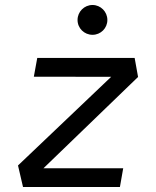

<svg xmlns="http://www.w3.org/2000/svg" viewBox="-20 -750 626 770"><path d="M533.7 -441.4 520 -517.6H129.4L115.7 -442.4L425.8 -441.9L52.2 -86.4L72.3 0H460.9L474.1 -75.2H154.3ZM351.1 -610.4C383.8 -610.4 410.6 -636.7 410.6 -669.9C410.6 -703.1 383.8 -730 351.1 -730C317.9 -730 291 -703.1 291 -669.9C291 -636.7 317.9 -610.4 351.1 -610.4Z"/></svg>

Font: Cascadia Code SemiLight
Style: Italic
Weight: 350
Italic angle: -10°
Monospace: yes
Designer: Aaron Bell
Foundry: Saja Typeworks
Version: Version 2404.023